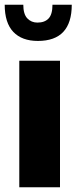

<svg xmlns="http://www.w3.org/2000/svg" viewBox="-32 -796 325 816"><path d="M50 -538H223V0H50ZM-12 -776H67Q67 -736 84 -718Q101 -700 127 -700Q158 -700 174.5 -717.5Q191 -735 191 -776H273Q273 -622 129 -622Q61 -622 24.5 -660.5Q-12 -699 -12 -776Z"/></svg>

Font: Exo ExtraBold
Style: Regular
Weight: 800
Designer: Natanael Gama
Foundry: Natanael Gama
Version: Version 1.500